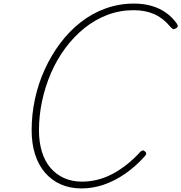

<svg xmlns="http://www.w3.org/2000/svg" viewBox="-20 -1035 1014 1074"><path d="M436 19Q371 19 319.5 -4Q268 -27 231.5 -69.5Q195 -112 176 -172Q157 -232 157 -307Q157 -395 175.5 -481Q194 -567 230 -646Q266 -725 316 -792Q366 -859 430 -909.5Q494 -960 570 -987.5Q646 -1015 730 -1015Q783 -1015 828 -1002Q873 -989 909 -963.5Q945 -938 971 -900Q976 -892 973.5 -885.5Q971 -879 959 -874Q952 -870 947 -873Q942 -876 932 -886Q894 -933 843.5 -955.5Q793 -978 728 -978Q650 -978 580.5 -951.5Q511 -925 452 -877.5Q393 -830 345.5 -766Q298 -702 265.5 -627Q233 -552 215.5 -470.5Q198 -389 198 -306Q198 -241 214 -187.5Q230 -134 262 -96.5Q294 -59 338.5 -39Q383 -19 439 -19Q482 -19 524.5 -29.5Q567 -40 608 -61.5Q649 -83 689 -114.5Q729 -146 765 -186Q773 -192 778 -193.5Q783 -195 791 -188Q799 -181 798 -175Q797 -169 790 -161Q737 -102 678.5 -62Q620 -22 559 -1.5Q498 19 436 19Z"/></svg>

Font: Playwrite BE VLG Thin
Style: Regular
Weight: 250
Designer: Veronika Burian, José Scaglione
Foundry: TypeTogether
Version: Version 1.002